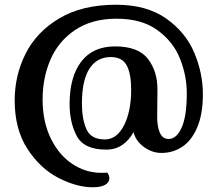

<svg xmlns="http://www.w3.org/2000/svg" viewBox="-20 -682 926 811"><path d="M837 -284Q837 -201 813.5 -145Q790 -89 750.5 -62.5Q711 -36 662 -36Q622 -36 587.5 -61.5Q553 -87 544 -124Q525 -89 496 -69.5Q467 -50 429 -50Q335 -50 304.5 -107Q274 -164 274 -243Q274 -357 323 -421.5Q372 -486 466 -486Q565 -486 605.5 -432.5Q646 -379 645 -302L644 -193Q643 -151 654.5 -123Q666 -95 692 -95Q726 -95 747.5 -143.5Q769 -192 769 -288Q769 -363 740 -435Q711 -507 644.5 -555Q578 -603 473 -603Q368 -603 297.5 -555.5Q227 -508 193.5 -431Q160 -354 160 -262Q160 -168 194.5 -97.5Q229 -27 285.5 10.5Q342 48 408 48Q425 48 433 47Q442 59 442 71Q442 89 423.5 99Q405 109 372 109Q304 109 227 69.5Q150 30 96 -53Q42 -136 42 -258Q42 -363 88 -455Q134 -547 230.5 -604.5Q327 -662 471 -662Q599 -662 681.5 -604Q764 -546 800.5 -459.5Q837 -373 837 -284ZM534 -303Q534 -371 515 -406Q496 -441 448 -441Q389 -441 357.5 -391.5Q326 -342 326 -244Q326 -180 345 -136.5Q364 -93 423 -93Q473 -93 503.5 -152Q534 -211 534 -303Z"/></svg>

Font: Arima Madurai Black
Style: Regular
Weight: 900
Designer: Joana Correia and Natanael Gama
Foundry: NDISCOVER
Version: Version 1.019